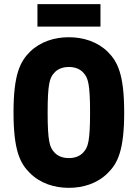

<svg xmlns="http://www.w3.org/2000/svg" viewBox="-20 -891 662 923"><path d="M311 12C380 12 448 -9 498 -59C545 -105 577 -167 577 -350C577 -534 545 -595 498 -642C448 -691 380 -712 311 -712C242 -712 174 -691 124 -642C77 -595 45 -534 45 -350C45 -167 77 -105 124 -59C174 -9 242 12 311 12ZM311 -131C281 -131 256 -141 240 -160C219 -183 209 -212 209 -350C209 -488 219 -517 240 -540C256 -559 281 -569 311 -569C341 -569 366 -559 382 -540C403 -517 413 -488 413 -350C413 -212 403 -183 382 -160C366 -141 341 -131 311 -131ZM160 -763H463V-871H160Z"/></svg>

Font: Finlandica
Style: Bold
Weight: 700
Designer: Niklas Ekholm, Juho Hiilivirta, Jaakko Suomalainen
Foundry: Helsinki Type Studio
Version: Version 2.000;Glyphs 3.2 (3202)